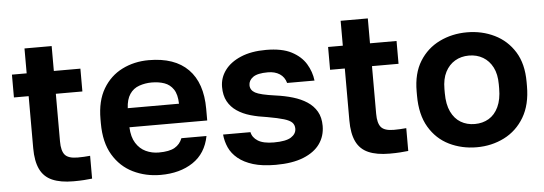

<svg xmlns="http://www.w3.org/2000/svg" viewBox="-46 -780 2610 922"><g transform="rotate(-5 1259.5 -319.0)"><path d="M275 6Q213 6 173 -11.5Q133 -29 114.5 -68Q96 -107 96 -169V-420H25V-530H96V-650H227V-530H355V-420H227V-190Q227 -145 243.5 -125.5Q260 -106 305 -106Q335 -106 365 -109V1Q346 3 325.5 4.5Q305 6 275 6Z M695 12Q623 12 562.5 -17.5Q502 -47 466 -107.5Q430 -168 430 -260V-280Q430 -368 464.5 -426Q499 -484 557 -513Q615 -542 685 -542Q810 -542 875 -476Q940 -410 940 -285V-229H565Q567 -182 585.5 -152.5Q604 -123 633 -109.5Q662 -96 695 -96Q746 -96 772 -111Q798 -126 809 -155H930Q914 -72 851 -30Q788 12 695 12ZM690 -434Q659 -434 630 -424Q601 -414 584 -388.5Q567 -363 565 -321H812Q811 -366 794.5 -390.5Q778 -415 751 -424.5Q724 -434 690 -434Z M1250 12Q1185 12 1141 -1.5Q1097 -15 1068.5 -38.5Q1040 -62 1026.5 -92Q1013 -122 1010 -155H1142Q1147 -129 1173 -112.5Q1199 -96 1250 -96Q1308 -96 1333 -112Q1358 -128 1358 -153Q1358 -171 1347 -182.5Q1336 -194 1308 -202.5Q1280 -211 1229 -220Q1185 -226 1148.5 -236.5Q1112 -247 1084 -266Q1056 -285 1040.5 -313.5Q1025 -342 1025 -383Q1025 -427 1051.5 -463Q1078 -499 1128.5 -520.5Q1179 -542 1250 -542Q1327 -542 1373 -518Q1419 -494 1442 -456Q1465 -418 1470 -375H1338Q1330 -404 1307 -419Q1284 -434 1250 -434Q1200 -434 1178.5 -418.5Q1157 -403 1157 -380Q1157 -356 1180.5 -343Q1204 -330 1277 -320Q1322 -314 1360.5 -302.5Q1399 -291 1428 -272Q1457 -253 1473.5 -224.5Q1490 -196 1490 -155Q1490 -106 1463.5 -68.5Q1437 -31 1383.5 -9.5Q1330 12 1250 12Z M1799 6Q1737 6 1697 -11.5Q1657 -29 1638.5 -68Q1620 -107 1620 -169V-420H1549V-530H1620V-650H1751V-530H1879V-420H1751V-190Q1751 -145 1767.5 -125.5Q1784 -106 1829 -106Q1859 -106 1889 -109V1Q1870 3 1849.5 4.5Q1829 6 1799 6Z M2219 12Q2147 12 2086.5 -17.5Q2026 -47 1990 -107.5Q1954 -168 1954 -260V-280Q1954 -367 1990 -425Q2026 -483 2086.5 -512.5Q2147 -542 2219 -542Q2291 -542 2351.5 -512.5Q2412 -483 2448 -425Q2484 -367 2484 -280V-260Q2484 -170 2448 -109.5Q2412 -49 2351.5 -18.5Q2291 12 2219 12ZM2219 -100Q2257 -100 2286.5 -117.5Q2316 -135 2333 -171Q2350 -207 2350 -260V-280Q2350 -329 2333 -362Q2316 -395 2286.5 -412.5Q2257 -430 2219 -430Q2181 -430 2151.5 -412.5Q2122 -395 2105 -362Q2088 -329 2088 -280V-260Q2088 -206 2105 -170.5Q2122 -135 2151.5 -117.5Q2181 -100 2219 -100Z"/></g></svg>

Font: Golos Text SemiBold
Style: Regular
Weight: 600
Designer: A.Korolkova, Vitaly Kuzmin
Foundry: ParaType Ltd
Version: Version 2.004